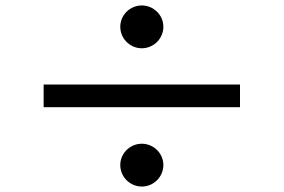

<svg xmlns="http://www.w3.org/2000/svg" viewBox="-20 -729 1040 704"><path d="M421 -631C421 -587 457 -552 500 -552C543 -552 579 -587 579 -631C579 -674 543 -709 500 -709C457 -709 421 -674 421 -631ZM140 -419V-336H860V-419ZM421 -124C421 -80 457 -45 500 -45C543 -45 579 -80 579 -124C579 -167 543 -202 500 -202C457 -202 421 -167 421 -124Z"/></svg>

Font: Noto Sans Japanese Medium
Style: Regular
Weight: 500
Designer: Ryoko NISHIZUKA (kana & ideographs); Paul D. Hunt (Latin, Greek & Cyrillic); Wenlong ZHANG (bopomofo); Sandoll Communica
Foundry: Adobe Systems Incorporated
Version: Version 1.000;PS 1;hotconv 1.0.78;makeotf.lib2.5.61930